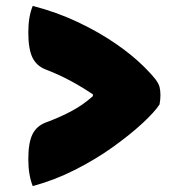

<svg xmlns="http://www.w3.org/2000/svg" viewBox="-20 -626 640 651"><path d="M521 -272Q505 -247 463.5 -208.5Q422 -170 363.5 -128Q305 -86 235 -50.5Q165 -15 91 5Q76 -33 76 -86Q76 -142 90 -170.5Q104 -199 136 -211Q180 -227 220 -248Q260 -269 295 -300V-306Q258 -331 219 -352Q180 -373 136 -390Q104 -402 90 -431Q76 -460 76 -516Q76 -570 91 -606Q172 -585 243 -551.5Q314 -518 371.5 -478.5Q429 -439 469 -399Q495 -373 506.5 -358Q518 -343 521 -331Q524 -319 524 -303Q524 -289 521 -272Z"/></svg>

Font: Recursive Sn Csl St XBk
Style: Regular
Weight: 1000
Version: Version 1.079;hotconv 1.0.112;makeotfexe 2.5.65598; ttfautoh